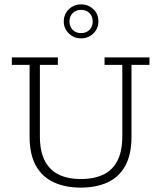

<svg xmlns="http://www.w3.org/2000/svg" viewBox="-20 -845 735 876"><path d="M348 11Q278 11 225 -13.5Q172 -38 143.5 -89.5Q115 -141 115 -222V-549H34V-583H244V-549H162V-223Q162 -153 185.5 -109.5Q209 -66 251 -47Q293 -28 349 -28Q406 -28 448.5 -47Q491 -66 514.5 -109.5Q538 -153 538 -223V-549H457V-583H662V-549H580V-222Q580 -140 551.5 -88.5Q523 -37 471 -13Q419 11 348 11ZM350 -670Q317 -670 294 -692.5Q271 -715 271 -747Q271 -780 294 -802.5Q317 -825 350 -825Q383 -825 406 -803Q429 -781 429 -747Q429 -715 406 -692.5Q383 -670 350 -670ZM350 -694Q374 -694 388.5 -709Q403 -724 403 -747Q403 -770 388.5 -785Q374 -800 350 -800Q326 -800 311.5 -785Q297 -770 297 -747Q297 -724 311.5 -709Q326 -694 350 -694Z"/></svg>

Font: Rokkitt ExtraLight
Style: Regular
Weight: 250
Version: Version 3.103